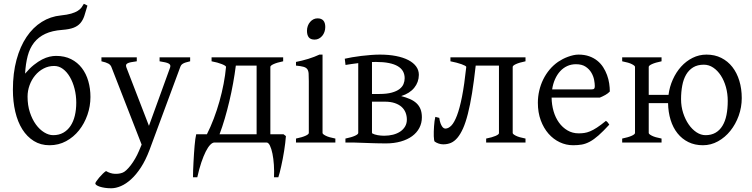

<svg xmlns="http://www.w3.org/2000/svg" viewBox="-20 -760 4010 1024"><path d="M269 -408.2Q238.3 -408.2 212.4 -394.5Q186.5 -380.9 167.5 -357.9Q148.4 -335 137.7 -305.4Q127 -275.9 127 -244.6Q127 -198.7 139.4 -160.9Q151.9 -123 171.6 -95.9Q191.4 -68.8 215.8 -54Q240.2 -39.1 263.7 -39.1Q294.4 -39.1 317.6 -52.2Q340.8 -65.4 356.2 -88.6Q371.6 -111.8 379.2 -143.6Q386.7 -175.3 386.7 -212.4Q386.7 -251 377.7 -286.4Q368.7 -321.8 353 -348.9Q337.4 -376 315.9 -392.1Q294.4 -408.2 269 -408.2ZM312 -600.6Q258.3 -596.7 221.7 -579.6Q185.1 -562.5 161.9 -533Q138.7 -503.4 127.7 -461.7Q116.7 -419.9 113.8 -367.2Q137.7 -395.5 160.6 -413.8Q183.6 -432.1 204.6 -442.9Q225.6 -453.6 244.4 -457.8Q263.2 -461.9 278.8 -461.9Q324.7 -461.9 359.1 -444.6Q393.6 -427.2 416.5 -397.2Q439.5 -367.2 450.9 -327.4Q462.4 -287.6 462.4 -242.7Q462.4 -193.8 446.3 -147.5Q430.2 -101.1 401.4 -64.9Q372.6 -28.8 332.5 -7.1Q292.5 14.6 244.1 14.6Q196.8 14.6 160.4 -8.1Q124 -30.8 99.1 -70.3Q74.2 -109.9 61.5 -164.1Q48.8 -218.3 48.8 -281.7Q48.8 -370.1 68.1 -441.2Q87.4 -512.2 121.6 -563Q155.8 -613.8 202.6 -643.1Q249.5 -672.4 304.7 -677.7Q338.9 -681.2 360.1 -687.5Q381.3 -693.8 394.5 -702.1Q407.7 -710.4 414.8 -720.2Q421.9 -730 427.2 -739.7Q432.1 -737.8 437.3 -735.1Q442.4 -732.4 446.3 -730Q437.5 -698.2 429.7 -675Q421.9 -651.9 408.2 -636.2Q394.5 -620.6 372.3 -612.1Q350.1 -603.5 312 -600.6Z M994.1 -433.1Q979.5 -429.7 970.2 -426.8Q960.9 -423.8 955.1 -420.2Q949.2 -416.5 946 -411.9Q942.9 -407.2 940.4 -399.9L777.3 40Q756.8 94.2 731.7 132.8Q706.5 171.4 679.4 196Q652.3 220.7 625 232.4Q597.7 244.1 573.2 244.1Q554.7 244.1 539.1 241.7Q523.4 239.3 512.2 235.6Q501 231.9 494.6 227.3Q488.3 222.7 488.3 218.3Q488.3 215.3 494.1 206.5Q500 197.8 508.8 187.3Q517.6 176.8 527.6 167Q537.6 157.2 545.4 152.3Q568.8 166 592 167Q615.2 168 633.3 161.1Q642.1 158.2 653.8 147.5Q665.5 136.7 677.5 121.1Q689.5 105.5 700.9 85.7Q712.4 65.9 721.2 44.9L735.4 11.2L575.2 -399.9Q570.8 -413.6 558.1 -420.7Q545.4 -427.7 521 -433.1V-454.1H709.5V-433.1Q690.4 -430.7 678.5 -428.2Q666.5 -425.8 659.9 -422.1Q653.3 -418.5 652.3 -413.1Q651.4 -407.7 654.3 -399.9L774.4 -88.9L887.2 -399.9Q889.6 -407.2 887.9 -412.4Q886.2 -417.5 879.6 -421.1Q873 -424.8 861.1 -427.5Q849.1 -430.2 831.1 -433.1V-454.1H994.1Z M1492.2 -43.9 1504.9 -34.2Q1503.9 -17.1 1501.2 3.2Q1498.5 23.4 1495.4 44.7Q1492.2 65.9 1488 86.9Q1483.9 107.9 1479.7 126.7Q1475.6 145.5 1471.7 160.6Q1467.8 175.8 1464.4 185.5H1441.4Q1442.9 152.3 1440.7 119.1Q1438.5 85.9 1433.1 59.6Q1427.7 33.2 1419.7 16.6Q1411.6 0 1401.4 0H1124Q1113.3 0 1101.3 12.2Q1089.4 24.4 1077.4 48.1Q1065.4 71.8 1053.7 106.4Q1042 141.1 1032.2 185.5H1009.3Q1009.3 168.9 1010 148.2Q1010.7 127.4 1012 105.2Q1013.2 83 1014.6 60.5Q1016.1 38.1 1017.8 18.1Q1019.5 -2 1021.7 -18.1Q1023.9 -34.2 1026.4 -43.9H1083.5Q1103 -82.5 1120.1 -127.4Q1137.2 -172.4 1150.4 -219.2Q1163.6 -266.1 1172.6 -313Q1181.6 -359.9 1185.5 -403.3Q1185.5 -406.2 1179.4 -410.2Q1173.3 -414.1 1162.8 -418.2Q1152.3 -422.4 1138.4 -426.3Q1124.5 -430.2 1108.4 -433.1V-454.1H1490.2V-433.1Q1457 -426.3 1439.5 -418.2Q1421.9 -410.2 1421.9 -403.3V-43.9ZM1150.9 -43.9H1348.6V-410.2H1237.8Q1231.9 -363.8 1223.1 -315.4Q1214.4 -267.1 1203.1 -219.7Q1191.9 -172.4 1178.7 -127.4Q1165.5 -82.5 1150.9 -43.9Z M1558.6 0V-21Q1591.8 -27.8 1609.4 -35.9Q1627 -43.9 1627 -50.8V-327.1Q1627 -352.1 1626 -367.4Q1625 -382.8 1618.7 -391.4Q1612.3 -399.9 1598.4 -403.8Q1584.5 -407.7 1558.6 -410.2V-429.7Q1573.7 -432.6 1590.6 -436.8Q1607.4 -440.9 1624 -446Q1640.6 -451.2 1655.8 -457Q1670.9 -462.9 1683.6 -468.8H1700.2V-50.8Q1700.2 -44.9 1716.6 -36.4Q1732.9 -27.8 1768.6 -21V0ZM1714.8 -615.7Q1714.8 -602.1 1710.4 -589.8Q1706.1 -577.6 1698.5 -568.6Q1690.9 -559.6 1680.7 -554.2Q1670.4 -548.8 1658.2 -548.8Q1636.2 -548.8 1626.7 -561Q1617.2 -573.2 1617.2 -595.7Q1617.2 -609.4 1621.6 -621.6Q1626 -633.8 1633.8 -642.8Q1641.6 -651.9 1651.6 -657Q1661.6 -662.1 1673.3 -662.1Q1714.8 -662.1 1714.8 -615.7Z M1983.9 -429.7Q1979 -429.7 1974.1 -429.4Q1969.2 -429.2 1963.9 -429.2V-258.8H2002.9Q2043 -258.8 2069.3 -266.1Q2095.7 -273.4 2110.8 -285.2Q2126 -296.9 2132.1 -312Q2138.2 -327.1 2138.2 -342.8Q2138.2 -363.3 2129.4 -379.4Q2120.6 -395.5 2101.8 -406.7Q2083 -418 2054 -423.8Q2024.9 -429.7 1983.9 -429.7ZM1963.9 -217.8V-52.7Q1963.9 -51.8 1964.8 -48.8Q1977.1 -42 1994.4 -39.1Q2011.7 -36.1 2028.8 -36.1Q2054.2 -36.1 2076.2 -41.7Q2098.1 -47.4 2114.5 -58.3Q2130.9 -69.3 2140.4 -85.4Q2149.9 -101.6 2149.9 -122.1Q2149.9 -142.1 2143.1 -159.4Q2136.2 -176.8 2122.1 -189.7Q2107.9 -202.6 2085.4 -210.2Q2063 -217.8 2031.7 -217.8ZM2230 -134.3Q2230 -103.5 2216.6 -77.9Q2203.1 -52.2 2178.2 -33.9Q2153.3 -15.6 2117.7 -5.4Q2082 4.9 2037.6 4.9Q2028.8 4.9 2016.4 4.6Q2003.9 4.4 1990 4.2Q1976.1 3.9 1961.2 3.4Q1946.3 2.9 1932.1 2.4Q1898.4 1.5 1861.8 0H1822.3V-21Q1855.5 -27.8 1873 -35.9Q1890.6 -43.9 1890.6 -50.8V-423.3Q1872.1 -420.9 1854.5 -418.5Q1836.9 -416 1822.8 -413.6L1818.8 -446.8Q1835 -450.7 1857.9 -454.6Q1880.9 -458.5 1906.5 -461.7Q1932.1 -464.8 1958.3 -466.8Q1984.4 -468.8 2005.9 -468.8Q2053.7 -468.8 2092.3 -461.2Q2130.9 -453.6 2158 -439.5Q2185.1 -425.3 2199.5 -405.5Q2213.9 -385.7 2213.9 -360.8Q2213.4 -321.3 2189 -291.5Q2164.6 -261.7 2119.6 -247.6Q2146 -240.7 2166.5 -231.7Q2187 -222.7 2201.2 -209.5Q2215.3 -196.3 2222.7 -178Q2230 -159.7 2230 -134.3Z M2572.8 0V-21Q2605 -27.3 2623 -35.2Q2641.1 -43 2641.1 -49.8V-410.2H2517.1Q2507.8 -326.7 2497.6 -263.2Q2487.3 -199.7 2475.3 -152.8Q2463.4 -106 2449.5 -75Q2435.5 -43.9 2419.4 -24.9Q2403.3 -5.9 2384.8 2Q2366.2 9.8 2344.2 9.8Q2332 9.8 2320.1 5.9Q2308.1 2 2298.3 -4.9Q2296.4 -6.3 2295.2 -14.2Q2293.9 -22 2293.5 -33.4Q2293 -44.9 2293.5 -58.8Q2293.9 -72.8 2294.9 -86.9Q2295.9 -101.1 2297.6 -114.3Q2299.3 -127.4 2301.8 -136.7L2322.8 -131.3Q2325.2 -113.8 2329.3 -102.8Q2333.5 -91.8 2338.1 -85.2Q2342.8 -78.6 2347.4 -76.4Q2352.1 -74.2 2356 -74.2Q2372.1 -74.7 2387.5 -90.6Q2402.8 -106.4 2417.2 -144Q2431.6 -181.6 2444.1 -244.6Q2456.5 -307.6 2466.8 -403.3Q2466.3 -406.2 2459.5 -409.9Q2452.6 -413.6 2441.2 -417.7Q2429.7 -421.9 2414.6 -425.8Q2399.4 -429.7 2382.3 -433.1V-454.1H2782.7V-433.1Q2749.5 -426.3 2731.9 -418.2Q2714.4 -410.2 2714.4 -403.3V-50.8Q2714.4 -44.9 2730.7 -36.4Q2747.1 -27.8 2782.7 -21V0Z M3051.8 -417.5Q3026.4 -417.5 3005.1 -407.7Q2983.9 -397.9 2967.5 -380.1Q2951.2 -362.3 2940.2 -337.6Q2929.2 -313 2924.8 -283.2H3133.8Q3145 -283.2 3148.7 -286.9Q3152.3 -290.5 3152.3 -300.8Q3152.3 -314 3148.7 -333.7Q3145 -353.5 3134 -372.3Q3123 -391.1 3103.3 -404.3Q3083.5 -417.5 3051.8 -417.5ZM3232.4 -272Q3223.6 -262.2 3209 -253.9Q3194.3 -245.6 3178.7 -239.3H2921.9Q2922.4 -201.2 2932.4 -166.7Q2942.4 -132.3 2961.2 -106.2Q2980 -80.1 3006.6 -64.5Q3033.2 -48.8 3066.4 -48.8Q3081.5 -48.8 3095.9 -50.8Q3110.4 -52.7 3127 -59.6Q3143.6 -66.4 3163.8 -79.6Q3184.1 -92.8 3211.4 -115.2Q3217.8 -111.8 3222.4 -105.5Q3227.1 -99.1 3229.5 -95.2Q3196.8 -59.6 3172.1 -37.8Q3147.5 -16.1 3125.7 -4.4Q3104 7.3 3082.8 11Q3061.5 14.6 3036.6 14.6Q2999 14.6 2965.1 -1.5Q2931.2 -17.6 2905.3 -47.1Q2879.4 -76.7 2864 -118.4Q2848.6 -160.2 2848.6 -211.9Q2848.6 -244.6 2856 -276.4Q2863.3 -308.1 2877.2 -336.4Q2891.1 -364.7 2911.1 -388.7Q2931.2 -412.6 2956.5 -430.2Q2967.3 -437.5 2980.7 -444.6Q2994.1 -451.7 3008.8 -457Q3023.4 -462.4 3037.8 -465.6Q3052.2 -468.8 3065.4 -468.8Q3097.2 -468.8 3122.1 -460Q3147 -451.2 3165.5 -436.3Q3184.1 -421.4 3196.8 -401.6Q3209.5 -381.8 3217.5 -359.9Q3225.6 -337.9 3229 -315.2Q3232.4 -292.5 3232.4 -272Z M3861.3 -222.2Q3861.3 -260.7 3851.6 -295.7Q3841.8 -330.6 3824.5 -357.2Q3807.1 -383.8 3783.9 -399.4Q3760.7 -415 3733.9 -415Q3700.2 -415 3677 -400.9Q3653.8 -386.7 3639.4 -362.1Q3625 -337.4 3618.7 -303.7Q3612.3 -270 3612.3 -231Q3612.3 -192.4 3623.5 -157.5Q3634.8 -122.6 3653.1 -96.2Q3671.4 -69.8 3694.8 -54.4Q3718.3 -39.1 3742.7 -39.1Q3773.4 -39.1 3795.9 -52Q3818.4 -64.9 3833 -88.9Q3847.7 -112.8 3854.5 -146.5Q3861.3 -180.2 3861.3 -222.2ZM3936 -236.8Q3936 -188 3919.7 -142.6Q3903.3 -97.2 3875.2 -62.3Q3847.2 -27.3 3809.3 -6.3Q3771.5 14.6 3729 14.6Q3685.5 14.6 3651.4 -2.2Q3617.2 -19 3593.3 -49.1Q3569.3 -79.1 3556.6 -120.4Q3543.9 -161.6 3543 -210H3439.9V-50.8Q3439.9 -44.9 3456.3 -36.4Q3472.7 -27.8 3508.3 -21V0H3298.3V-21Q3331.5 -27.8 3349.1 -35.9Q3366.7 -43.9 3366.7 -50.8V-403.3Q3366.7 -409.2 3350.3 -417.7Q3334 -426.3 3298.3 -433.1V-454.1H3508.3V-433.1Q3475.1 -426.3 3457.5 -418.2Q3439.9 -410.2 3439.9 -403.3V-253.9H3545.4Q3550.8 -296.9 3568.4 -335.9Q3585.9 -375 3612.5 -404.5Q3639.2 -434.1 3673.8 -451.4Q3708.5 -468.8 3748 -468.8Q3792 -468.8 3826.9 -451.2Q3861.8 -433.6 3886 -402.6Q3910.2 -371.6 3923.1 -329.1Q3936 -286.6 3936 -236.8Z"/></svg>

Font: Gentium Unicode
Style: Regular
Weight: 400
Version: Version 1.009